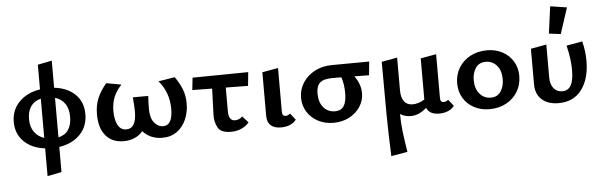

<svg xmlns="http://www.w3.org/2000/svg" viewBox="-57 -920 4454 1418"><g transform="rotate(-5 2170.0 -211.0)"><path d="M355 8V194L250 215V9Q153 -2 94.5 -59Q36 -116 36 -205Q36 -294 95 -353.5Q154 -413 250 -428V-611L355 -632V-431Q452 -420 510 -364Q568 -308 568 -217Q568 -126 510 -66.5Q452 -7 355 8ZM250 -68V-359Q200 -347 175 -310Q150 -273 150 -217Q150 -158 177 -120.5Q204 -83 250 -68ZM454 -206Q454 -268 427.5 -305.5Q401 -343 355 -356V-63Q406 -75 430 -112Q454 -149 454 -206Z M1320 -230Q1320 -166 1296.5 -112Q1273 -58 1228 -25.5Q1183 7 1119 7Q1074 7 1037 -9.5Q1000 -26 975 -55Q950 -24 913 -8.5Q876 7 833 7Q748 7 700.5 -49Q653 -105 653 -207Q653 -274 674.5 -325.5Q696 -377 741 -431L852 -411Q813 -369 794.5 -324Q776 -279 776 -221Q776 -157 797 -117.5Q818 -78 860 -78Q934 -78 934 -204Q934 -226 933 -238L928 -310H1042L1039 -244Q1035 -154 1064 -116Q1093 -78 1133 -78Q1203 -78 1203 -200Q1203 -323 1127 -411L1249 -431Q1283 -383 1301.5 -336Q1320 -289 1320 -230Z M1618 -322V-146Q1618 -75 1666 -75Q1680 -75 1695 -81Q1710 -87 1720 -99L1763 -51Q1742 -25 1707 -9Q1672 7 1628 7Q1552 7 1530.5 -35.5Q1509 -78 1510 -127L1517 -323L1370 -325L1380 -416L1793 -421L1783 -320Z M1897 -87V-411L2015 -432V-106Q2015 -75 2040 -75Q2058 -75 2074 -89L2112 -41Q2097 -19 2067.5 -6Q2038 7 2000 7Q1949 7 1923 -17Q1897 -41 1897 -87Z M2680 -320 2571 -322Q2617 -260 2617 -193Q2617 -139 2587 -93Q2557 -47 2505 -20Q2453 7 2389 7Q2325 7 2274 -20Q2223 -47 2194 -94Q2165 -141 2165 -198Q2165 -259 2197.5 -309.5Q2230 -360 2286.5 -389.5Q2343 -419 2414 -419L2690 -421ZM2475 -323H2405Q2343 -323 2316 -298.5Q2289 -274 2289 -219Q2289 -153 2322 -115Q2355 -77 2407 -77Q2452 -77 2472.5 -108.5Q2493 -140 2493 -205Q2493 -271 2475 -323Z M3284 -41Q3269 -19 3239.5 -6Q3210 7 3172 7Q3099 7 3079 -44Q3023 7 2962 7Q2917 7 2883 -15Q2883 48 2890.5 111.5Q2898 175 2913 268L2792 289Q2785 134 2783.5 -22Q2782 -178 2782 -411L2898 -432V-188Q2898 -136 2919.5 -107Q2941 -78 2983 -78Q3004 -78 3027.5 -85.5Q3051 -93 3071 -106V-411L3187 -432V-106Q3187 -75 3212 -75Q3230 -75 3246 -89Z M3323 -203Q3323 -268 3354 -319Q3385 -370 3440 -399Q3495 -428 3564 -428Q3627 -428 3677.5 -401Q3728 -374 3756.5 -326.5Q3785 -279 3785 -219Q3785 -154 3754 -102.5Q3723 -51 3668.5 -22Q3614 7 3545 7Q3481 7 3430.5 -20Q3380 -47 3351.5 -95Q3323 -143 3323 -203ZM3661 -206Q3661 -270 3628.5 -307Q3596 -344 3547 -344Q3498 -344 3472.5 -307.5Q3447 -271 3447 -217Q3447 -152 3480 -114.5Q3513 -77 3562 -77Q3611 -77 3636 -114.5Q3661 -152 3661 -206Z M4030 -511 4057 -711 4180 -692 4117 -500ZM3888 -146V-411L4004 -432V-188Q4004 -137 4028 -107.5Q4052 -78 4092 -78Q4135 -78 4156 -114.5Q4177 -151 4177 -227Q4177 -314 4152 -411L4270 -432Q4289 -360 4289 -288Q4289 -154 4229 -73.5Q4169 7 4057 7Q3978 7 3933 -34Q3888 -75 3888 -146Z"/></g></svg>

Font: Ysabeau Infant
Style: Bold
Weight: 700
Designer: Christian Thalmann (Catharsis Fonts)
Version: Version 0.003